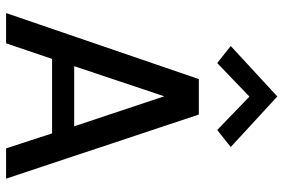

<svg xmlns="http://www.w3.org/2000/svg" viewBox="-174 -780 954 647"><g transform="rotate(90 303.5 -457.0)"><path d="M24.5 0ZM203.5 -229.5H406L305 -533ZM24.5 0 247 -649.5H366.5L582.5 0H480.5L430 -155H179L126.5 0ZM306 -820 193 -711.5 135.5 -757 305.5 -914 476 -757 418.5 -711.5Z"/></g></svg>

Font: Betinya Sans Medium
Style: Regular
Weight: 500
Designer: Jonathan Pinhorn
Version: Version 2.001;December 9, 2019;FontCreator 12.0.0.2547 64-bi